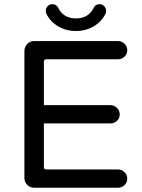

<svg xmlns="http://www.w3.org/2000/svg" viewBox="-20 -874 663 895"><path d="M196.3 -809.6Q193.4 -815.4 193.4 -823.2Q193.4 -835.9 202.1 -845.2Q210.9 -854.5 224.6 -854.5Q244.1 -854.5 252.9 -835Q263.7 -812.5 284.7 -800.3Q305.7 -788.1 334 -788.1Q362.3 -788.1 383.3 -800.3Q404.3 -812.5 415 -835Q423.8 -854.5 443.4 -854.5Q457 -854.5 465.8 -845.2Q474.6 -835.9 474.6 -823.2Q474.6 -815.4 471.7 -809.6Q453.1 -772.5 416.5 -751Q379.9 -729.5 334 -729.5Q288.1 -729.5 251.5 -751Q214.8 -772.5 196.3 -809.6ZM93.8 -43.9V-636.7Q93.8 -655.3 106.9 -668.9Q120.1 -682.6 138.7 -682.6H530.3Q547.9 -682.6 560.5 -669.9Q573.2 -657.2 573.2 -639.6Q573.2 -622.1 560.5 -609.9Q547.9 -597.7 530.3 -597.7H196.3Q184.6 -597.7 184.6 -585.9V-383.8H495.1Q512.7 -383.8 525.4 -371.1Q538.1 -358.4 538.1 -340.8Q538.1 -323.2 525.4 -311Q512.7 -298.8 495.1 -298.8H184.6V-95.7Q184.6 -84 196.3 -84H530.3Q547.9 -84 560.5 -71.3Q573.2 -58.6 573.2 -41Q573.2 -23.4 560.5 -11.2Q547.9 1 530.3 1H138.7Q120.1 1 106.9 -12.2Q93.8 -25.4 93.8 -43.9Z"/></svg>

Font: jf-openhuninn-1.0
Style: Regular
Weight: 400
Designer: [Kosugi Maru]
      Designed by Motoya company      

      [Varela Round]
      Joe Prince(Latin component); Avraham Co
Foundry: justfont CO.,LTD.
Version: 1.0